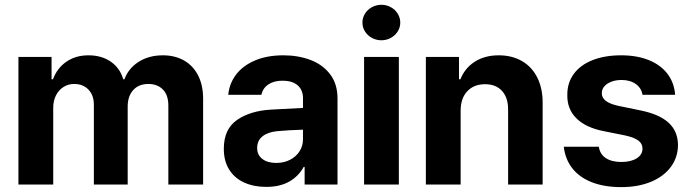

<svg xmlns="http://www.w3.org/2000/svg" viewBox="-20 -767 2870 798"><path d="M56.6 -530.3H194.3V-437.5H200.2Q217.3 -483.9 255.9 -510.5Q294.4 -537.1 347.7 -537.1Q402.3 -537.1 440.7 -510.5Q479 -483.9 492.2 -437.5H497.1Q514.2 -483.4 556.6 -510.3Q599.1 -537.1 657.2 -537.1Q706.5 -537.1 744.4 -515.9Q782.2 -494.6 803.2 -453.9Q824.2 -413.1 824.2 -356.4V0H679.7V-328.1Q679.7 -372.1 657 -395Q634.3 -418 596.7 -418Q556.2 -418 533.4 -392.3Q510.7 -366.7 510.7 -324.2V0H370.1V-332Q370.1 -371.1 347.7 -394.5Q325.2 -418 288.1 -418Q263.7 -418 243.9 -405.5Q224.1 -393.1 212.6 -370.6Q201.2 -348.1 201.2 -318.4V0H56.6Z M1107.4 -311.5Q1161.1 -314.9 1239.3 -318.4V-361.3Q1238.3 -394.5 1216.3 -413.1Q1194.3 -431.6 1154.3 -431.6Q1118.2 -431.6 1095.2 -416Q1072.3 -400.4 1066.4 -373H928.7Q933.1 -419.9 961.2 -457Q989.3 -494.1 1039.6 -515.6Q1089.8 -537.1 1158.2 -537.1Q1218.8 -537.1 1269.8 -518.1Q1320.8 -499 1351.8 -458.7Q1382.8 -418.5 1382.8 -357.4V0H1246.1V-73.2H1242.2Q1221.2 -34.7 1182.4 -12.5Q1143.6 9.8 1086.9 9.8Q1035.2 9.8 995.4 -8.1Q955.6 -25.9 932.9 -61.5Q910.2 -97.2 910.2 -148.4Q910.2 -230.5 965.3 -268.6Q1020.5 -306.6 1107.4 -311.5ZM1127.9 -89.8Q1160.2 -89.8 1185.8 -103Q1211.4 -116.2 1225.6 -139.2Q1239.7 -162.1 1239.3 -189.5V-228Q1216.3 -227.5 1182.6 -225.6Q1148.9 -223.6 1130.9 -221.7Q1092.8 -217.8 1070.8 -200.2Q1048.8 -182.6 1048.8 -152.3Q1048.8 -122.6 1070.6 -106.2Q1092.3 -89.8 1127.9 -89.8Z M1493.2 -530.3H1637.7V0H1493.2ZM1486.3 -672.9Q1486.3 -692.9 1496.8 -710Q1507.3 -727.1 1525.6 -737.1Q1543.9 -747.1 1565.4 -747.1Q1586.4 -747.1 1604.5 -737.1Q1622.6 -727.1 1633.1 -710Q1643.6 -692.9 1643.6 -672.9Q1643.6 -653.3 1633.1 -636.5Q1622.6 -619.6 1604.5 -609.6Q1586.4 -599.6 1565.4 -599.6Q1543.9 -599.6 1525.6 -609.6Q1507.3 -619.6 1496.8 -636.5Q1486.3 -653.3 1486.3 -672.9Z M1894.5 0H1750V-530.3H1887.7V-437.5H1893.6Q1912.1 -484.4 1953.6 -510.7Q1995.1 -537.1 2052.7 -537.1Q2107.9 -537.1 2149.4 -513.2Q2190.9 -489.3 2213.4 -444.1Q2235.8 -398.9 2235.4 -337.9V0H2091.8V-312.5Q2091.8 -361.3 2066.4 -389.2Q2041 -417 1996.1 -417Q1949.7 -417 1922.1 -387.7Q1894.5 -358.4 1894.5 -306.6Z M2563.5 -434.6Q2540 -434.6 2521.2 -427.5Q2502.4 -420.4 2491.7 -408Q2481 -395.5 2481.4 -379.9Q2480 -342.3 2549.8 -327.1L2644.5 -307.6Q2721.7 -291.5 2759.5 -256.3Q2797.4 -221.2 2797.9 -164.1Q2797.4 -112.3 2767.8 -72.8Q2738.3 -33.2 2685.1 -11.2Q2631.8 10.7 2562.5 10.7Q2491.7 10.7 2439.9 -9.5Q2388.2 -29.8 2358.6 -67.6Q2329.1 -105.5 2323.2 -157.2H2468.8Q2473.6 -126 2498 -109.9Q2522.5 -93.8 2562.5 -93.8Q2602.1 -93.8 2626.2 -108.9Q2650.4 -124 2650.4 -149.4Q2650.4 -169.9 2633.1 -182.9Q2615.7 -195.8 2578.1 -204.1L2490.2 -221.7Q2415 -236.3 2376 -274.9Q2336.9 -313.5 2337.9 -372.1Q2337.4 -422.4 2364.7 -459.7Q2392.1 -497.1 2442.9 -517.1Q2493.7 -537.1 2561.5 -537.1Q2627.4 -537.1 2676.8 -517.1Q2726.1 -497.1 2754.2 -460.2Q2782.2 -423.3 2786.1 -373H2650.4Q2646 -400.9 2622.6 -417.7Q2599.1 -434.6 2563.5 -434.6Z"/></svg>

Font: Pretendard Std
Style: Bold
Weight: 700
Designer: Base glyphs from Inter by Rasmus Andersson; Hangeul glyphs from Noto Sans CJK(Source Han Sans) by Jang Soo-young and Kan
Foundry: Kil Hyung-jin
Version: Version 1.309